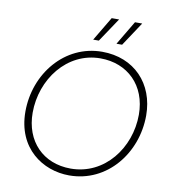

<svg xmlns="http://www.w3.org/2000/svg" viewBox="-96 -983 960 1072"><g transform="rotate(10 384.0 -447.0)"><path d="M368 6C584 6 734 -185 734 -398C734 -578 613 -706 431 -706C219 -706 66 -518 66 -303C66 -95 218 6 368 6ZM370 -33C213 -33 107 -142 107 -304C107 -493 238 -668 428 -668C581 -668 693 -562 693 -395C693 -207 562 -33 370 -33ZM401 -764 492 -900H450L369 -764ZM533 -764 623 -900H582L501 -764Z"/></g></svg>

Font: Fixel Display ExtraLight
Style: Italic
Weight: 200
Italic angle: -10°
Designer: AlfaBravo + MacPaw
Foundry: Kyrylo Tkachov, Marchela Mozhyna, Serhii Makarenko, Maria Weinstein, Zakhar Kryvoshyya
Version: Version 1.210;Glyphs 3.2 (3217)